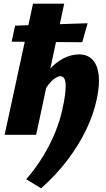

<svg xmlns="http://www.w3.org/2000/svg" viewBox="-20 -731 574 1041"><path d="M203 290 122 241Q175 180 214.5 114.5Q254 49 280 -15.5Q306 -80 318 -138Q337 -220 336 -269Q335 -318 307 -318Q294 -318 273.5 -303Q253 -288 233.5 -259Q214 -230 202 -186L166 -237Q203 -305 242 -348.5Q281 -392 323 -414Q365 -436 409 -436Q455 -436 482 -407Q509 -378 515 -324Q521 -270 505 -195Q488 -112 447.5 -28Q407 56 346 136.5Q285 217 203 290ZM5 0 159 -711H328L176 0ZM43 -505 62 -592 455 -605 426 -502Z"/></svg>

Font: Ysabeau Black
Style: Italic
Weight: 900
Italic angle: -12°
Version: Version 2.000;gftools[0.9.27.dev2+g8671c4b]